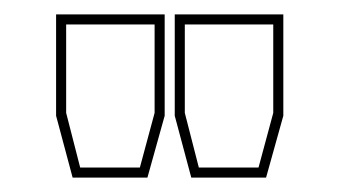

<svg xmlns="http://www.w3.org/2000/svg" viewBox="-20 -720 470 267"><path d="M81 -473 58 -559V-700H209V-559L185 -473ZM91.5 -487H174.5L195 -563V-686H72V-563ZM246 -473 223 -559V-700H374V-559L350 -473ZM256.5 -487H339.5L360 -563V-686H237V-563Z"/></svg>

Font: Tourney Thin
Style: Regular
Weight: 100
Designer: Tyler Finck
Foundry: Etcetera Type Co
Version: Version 1.015